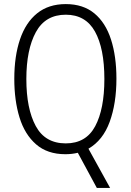

<svg xmlns="http://www.w3.org/2000/svg" viewBox="-20 -745 640 940"><path d="M300 10Q212 10 156.5 -38.5Q101 -87 75.5 -170Q50 -253 50 -359Q50 -470 78 -552.5Q106 -635 162 -680Q218 -725 302 -725Q387 -725 442 -679.5Q497 -634 523.5 -551.5Q550 -469 550 -360Q550 -239 517 -148.5Q484 -58 413 -17L519 175H454L361 3Q332 10 300 10ZM302 -43Q401 -43 446 -127Q491 -211 491 -358Q491 -508 445 -590.5Q399 -673 302 -673Q202 -673 155.5 -587.5Q109 -502 109 -358Q109 -213 155 -128Q201 -43 302 -43Z"/></svg>

Font: Noto Sans Mono Light
Style: Regular
Weight: 300
Designer: Monotype Design Team
Foundry: Monotype Imaging Inc.
Version: Version 2.014; ttfautohint (v1.8.4.7-5d5b)